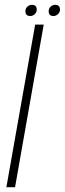

<svg xmlns="http://www.w3.org/2000/svg" viewBox="-20 -777 269 797"><path d="M6.5 0 126 -675H161.5L42.5 0ZM105.5 -710.5Q85.5 -710.5 85.5 -730.5Q85.5 -742 93.8 -749.5Q102 -757 112.5 -757Q132.5 -757 132.5 -737Q132.5 -726 124.2 -718.2Q116 -710.5 105.5 -710.5ZM202 -710.5Q182 -710.5 182 -730.5Q182 -742 190.2 -749.5Q198.5 -757 208.5 -757Q229 -757 229 -737Q229 -726 220.5 -718.2Q212 -710.5 202 -710.5Z"/></svg>

Font: Anybody ExtraLight
Style: Italic
Weight: 200
Italic angle: -10°
Designer: Tyler Finck
Foundry: Etcetera Type Company
Version: Version 1.010; ttfautohint (v1.8.3) -l 8 -r 50 -G 200 -x 14 